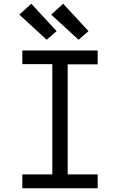

<svg xmlns="http://www.w3.org/2000/svg" viewBox="-20 -1004 640 1024"><path d="M99 0V-74H259V-662H99V-735H501V-661H341V-74H501V0ZM399 -792 253 -926 317 -984 452 -838ZM229 -792 83 -926 147 -984 282 -838Z"/></svg>

Font: Iosevka Mono
Style: Regular
Weight: 400
Designer: Belleve Invis
Foundry: Belleve Invis
Version: Version 11.1.1